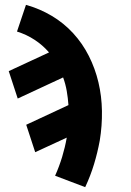

<svg xmlns="http://www.w3.org/2000/svg" viewBox="-20 -548 540 791"><path d="M331 223 207 176Q224 138 236 98.5Q248 59 255 19L125 79L88 -34L262 -115Q260 -144 255 -173Q250 -202 240 -229L53 -142L16 -255L182 -332Q156 -362 122.5 -384Q89 -406 50 -418L87 -528Q144 -512 193.5 -482.5Q243 -453 281.5 -411Q320 -369 346 -317.5Q372 -266 385.5 -209Q399 -152 400 -91Q401 -30 391 31Q382 80 367.5 128Q353 176 331 223Z"/></svg>

Font: Iosevka SS04 Heavy
Style: Italic
Weight: 900
Italic angle: -9°
Monospace: yes
Designer: Belleve Invis
Foundry: Belleve Invis
Version: Version 19.0.0; ttfautohint (v1.8.4)